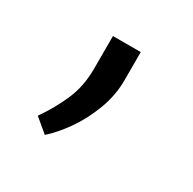

<svg xmlns="http://www.w3.org/2000/svg" viewBox="-72 -168 397 394"><g transform="rotate(30 126.5 29.0)"><path d="M93.8 -17.1V-94.2H159.7V-27.8Q159.7 8.3 146.7 42.7Q133.8 77.1 114.3 105.2Q94.7 133.3 74.2 151.4L42 124.5Q64.5 92.3 79.1 58.6Q93.8 24.9 93.8 -17.1Z"/></g></svg>

Font: Vazirmatn RD FD Light
Style: Regular
Weight: 300
Designer: Saber Rastikerdar
Foundry: Saber Rastikerdar
Version: Version 33.003